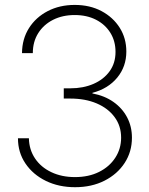

<svg xmlns="http://www.w3.org/2000/svg" viewBox="-20 -758 612 788"><path d="M288.1 10.3Q221.2 10.3 168.2 -15.6Q115.2 -41.5 84.5 -86.9Q53.7 -132.3 53.7 -190.4H98.6Q99.6 -143.6 124 -107.4Q148.4 -71.3 190.9 -51.3Q233.4 -31.2 287.6 -31.2Q344.2 -31.2 386.7 -52.5Q429.2 -73.7 453.1 -110.6Q477.1 -147.5 477.1 -192.9Q477.1 -241.2 450.4 -277.3Q423.8 -313.5 377 -333.5Q330.1 -353.5 268.6 -353.5H241.7V-395.5H268.6Q321.8 -395.5 363.8 -413.8Q405.8 -432.1 429.9 -465.6Q454.1 -499 454.1 -544.9Q454.1 -589.4 432.9 -623.5Q411.6 -657.7 374 -677Q336.4 -696.3 286.6 -696.3Q236.8 -696.3 198 -676.8Q159.2 -657.2 137 -622.1Q114.7 -586.9 114.7 -540H70.3Q70.8 -598.1 98.9 -642.6Q127 -687 175.8 -712.4Q224.6 -737.8 286.6 -737.8Q349.1 -737.8 396.7 -712.4Q444.3 -687 471.4 -644Q498.5 -601.1 498.5 -546.4Q498.5 -484.9 461.2 -439.5Q423.8 -394 359.4 -377V-374.5Q409.2 -365.2 445.6 -339.6Q481.9 -314 501.7 -276.4Q521.5 -238.8 521.5 -192.9Q521.5 -135.3 491.7 -89.4Q461.9 -43.5 409.2 -16.6Q356.4 10.3 288.1 10.3Z"/></svg>

Font: Inter 24pt ExtraLight
Style: Regular
Weight: 250
Designer: Rasmus Andersson
Foundry: rsms
Version: Version 4.001;git-66647c0bb